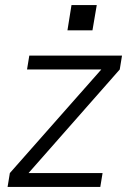

<svg xmlns="http://www.w3.org/2000/svg" viewBox="-20 -740 540 760"><path d="M10 0 19 -55 381 -465H87L96 -520H463L454 -465L93 -55H386L377 0ZM346 -620H247L263 -720H363Z"/></svg>

Font: Iosevka SS04 Light Oblique
Style: Regular
Weight: 300
Italic angle: -9°
Monospace: yes
Designer: Belleve Invis
Foundry: Belleve Invis
Version: Version 19.0.0; ttfautohint (v1.8.4)